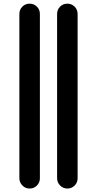

<svg xmlns="http://www.w3.org/2000/svg" viewBox="-20 -830 540 1069"><path d="M412.1 -752V162.1Q412.1 186.5 395.5 203.1Q378.9 219.7 355 219.7Q331.1 219.7 314.5 202.6Q297.9 185.5 297.9 162.1V-752Q297.9 -776.4 314.5 -793Q331.1 -809.6 355 -809.6Q378.9 -809.6 395.5 -793Q412.1 -776.4 412.1 -752ZM202.1 -752V162.1Q202.1 186.5 185.5 203.1Q168.9 219.7 145 219.7Q121.1 219.7 104.5 202.6Q87.9 185.5 87.9 162.1V-752Q87.9 -776.4 104.5 -793Q121.1 -809.6 145 -809.6Q168.9 -809.6 185.5 -793Q202.1 -776.4 202.1 -752Z"/></svg>

Font: Rounded-X Mgen+ 1m bold
Style: Bold
Weight: 700
Designer: [Source Han Sans]
Ryoko NISHIZUKA  (kana & ideographs); Paul D. Hunt (Latin, Greek & Cyrillic); Wenlong ZHANG  (bopomofo
Version: Version 1.059.20150602